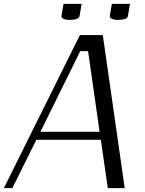

<svg xmlns="http://www.w3.org/2000/svg" viewBox="-20 -973 748 993"><path d="M393.1 -791.5H511.7L625 0H537.6L501.5 -250H168L43.9 0H0ZM395 -708.5 189 -291.5H495.1L435.5 -708.5ZM558.6 -953.1H652.3L641.6 -890.6Q638.2 -870.1 590.8 -870.1Q568.8 -870.1 557.6 -876.2Q546.4 -882.3 547.9 -890.6ZM308.6 -953.1H402.3L391.6 -890.6Q388.2 -870.1 340.8 -870.1Q318.8 -870.1 307.6 -876.2Q296.4 -882.3 297.9 -890.6Z"/></svg>

Font: Resagnicto
Style: Italic
Weight: 500
Italic angle: -10°
Version: Version 0.999